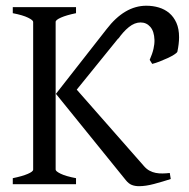

<svg xmlns="http://www.w3.org/2000/svg" viewBox="-20 -640 657 667"><path d="M24.4 0V-21Q57.6 -27.8 76.4 -35.9Q95.2 -43.9 95.2 -50.8V-564Q95.2 -569.8 77.4 -578.6Q59.6 -587.4 24.4 -594.2V-615.2H244.1V-594.2Q210.9 -587.4 192.1 -579.1Q173.3 -570.8 173.3 -564V-50.8Q173.3 -44.9 190.9 -36.4Q208.5 -27.8 244.1 -21V0ZM392.6 -508.8 246.6 -328.6 481 -62Q489.7 -52.2 499.8 -46.9Q509.8 -41.5 521.2 -39.3Q532.7 -37.1 544.9 -37.4Q557.1 -37.6 569.8 -39.1L573.2 -18.1Q544.4 -8.8 515.4 -1Q486.3 6.8 462.9 6.8Q448.7 6.8 437.7 2.4Q426.8 -2 417 -14.2L174.3 -314L350.1 -538.6Q412.6 -620.1 488.3 -620.1Q511.2 -620.1 531.7 -614Q552.2 -607.9 567.9 -594.7Q583.5 -581.5 592.8 -560.8Q602.1 -540 602.1 -510.7Q602.1 -488.3 596.2 -460.4Q594.7 -456.5 585.2 -450.4Q575.7 -444.3 562.5 -438.2Q549.3 -432.1 534.9 -426.5Q520.5 -420.9 508.8 -418L500 -432.1Q509.3 -453.1 513.2 -470.2Q517.1 -487.3 516.6 -501.5Q515.6 -531.2 502.2 -546.6Q488.8 -562 468.3 -562Q447.8 -562 427.7 -545.9Q407.7 -529.8 389.6 -503.4Z"/></svg>

Font: Gentium
Style: Regular
Weight: 400
Designer: J. Victor Gaultney
Version: Version 1.03; 2011; OFL 1.1 release